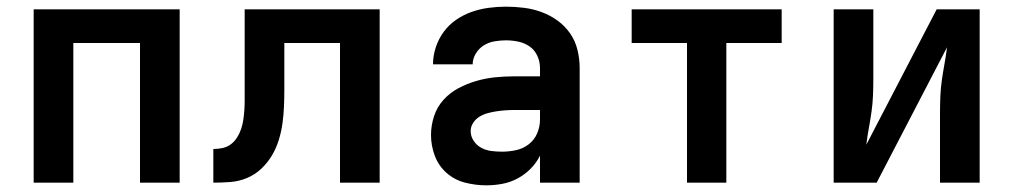

<svg xmlns="http://www.w3.org/2000/svg" viewBox="-20 -548 3040 576"><path d="M81 0V-520H519V0H400V-419H200V0Z M620 0V-101Q634 -101 648 -104Q662 -107 673 -115.5Q684 -124 691.5 -136Q699 -148 703.5 -161.5Q708 -175 710 -189Q712 -203 713 -217Q714 -231 714 -245Q714 -259 714 -273V-520H1119V0H1000V-419H833V-281Q833 -255 832 -229.5Q831 -204 827.5 -178.5Q824 -153 816.5 -128.5Q809 -104 796 -82Q783 -60 764 -42Q745 -24 721 -14Q697 -4 671.5 -2Q646 0 620 0Z M1439 8Q1407 8 1375.5 0Q1344 -8 1320 -29Q1296 -50 1284.5 -80.5Q1273 -111 1273 -143Q1273 -171 1282 -199Q1291 -227 1310.5 -248.5Q1330 -270 1355.5 -283.5Q1381 -297 1408.5 -305Q1436 -313 1464.5 -316Q1493 -319 1522 -319H1600V-344Q1600 -363 1592 -380.5Q1584 -398 1569 -408.5Q1554 -419 1535.5 -423Q1517 -427 1498 -427Q1481 -427 1463.5 -424Q1446 -421 1431.5 -412Q1417 -403 1407.5 -387.5Q1398 -372 1398 -355H1279Q1279 -381 1287.5 -406.5Q1296 -432 1311.5 -453Q1327 -474 1349 -489Q1371 -504 1395.5 -512.5Q1420 -521 1446 -524.5Q1472 -528 1498 -528Q1525 -528 1552.5 -524.5Q1580 -521 1605.5 -511.5Q1631 -502 1653 -486Q1675 -470 1690.5 -447.5Q1706 -425 1712.5 -398Q1719 -371 1719 -344V0H1600V-81Q1589 -59 1571.5 -41.5Q1554 -24 1532.5 -12.5Q1511 -1 1487 3.5Q1463 8 1439 8ZM1486 -93Q1507 -93 1528 -97.5Q1549 -102 1566 -115Q1583 -128 1591.5 -148Q1600 -168 1600 -189V-218H1522Q1509 -218 1495.5 -217Q1482 -216 1469 -214Q1456 -212 1443 -208.5Q1430 -205 1418.5 -198Q1407 -191 1399.5 -179.5Q1392 -168 1392 -155Q1392 -139 1401 -125.5Q1410 -112 1424 -104.5Q1438 -97 1454 -95Q1470 -93 1486 -93Z M2041 0V-419H1875V-520H2325V-419H2159V0Z M2481 0V-520H2600V-312Q2600 -287 2599 -262Q2598 -237 2594.5 -212.5Q2591 -188 2586.5 -163.5Q2582 -139 2579 -114L2790 -520H2919V0H2800V-208Q2800 -233 2801 -258Q2802 -283 2805.5 -307.5Q2809 -332 2813.5 -356.5Q2818 -381 2821 -406L2610 0Z"/></svg>

Font: Iosevka Fixed Extended
Style: Bold
Weight: 700
Width: 7
Monospace: yes
Designer: Belleve Invis
Foundry: Belleve Invis
Version: Version 24.1.1; ttfautohint (v1.8.4)